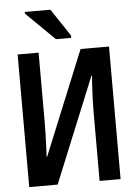

<svg xmlns="http://www.w3.org/2000/svg" viewBox="-61 -984 723 1030"><g transform="rotate(-5 300.0 -469.0)"><path d="M54 0V-714H167V-342Q167 -311 166 -273.5Q165 -236 163.5 -203Q162 -170 161 -154H164L393 -714H546V0H433V-372Q433 -405 434.5 -444.5Q436 -484 438 -517.5Q440 -551 442 -565H438L207 0ZM266 -778 112 -929V-938H250L348 -791V-778Z"/></g></svg>

Font: Noto Sans Mono SemiBold
Style: Regular
Weight: 600
Designer: Monotype Design Team
Foundry: Monotype Imaging Inc.
Version: Version 2.014; ttfautohint (v1.8.4.7-5d5b)